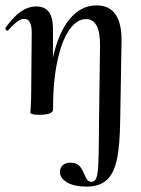

<svg xmlns="http://www.w3.org/2000/svg" viewBox="-26 -419 524 714"><path d="M426 -267 421 26Q420 122 408.5 175Q397 228 370 251.5Q343 275 295 275Q251 275 224 259.5Q197 244 197 221Q197 204 208 195Q219 186 235 186Q258 186 268.5 197Q279 208 287 228Q294 244 299 250.5Q304 257 315 257Q327 257 332.5 242Q338 227 339.5 194.5Q341 162 342 77V51L346 -248Q347 -348 294 -348Q260 -348 232 -308.5Q204 -269 187.5 -192.5Q171 -116 171 -10Q171 -2 158 3Q145 8 121 8Q91 8 87 1Q87 -3 88.5 -26Q90 -49 90 -74L92 -297Q92 -349 64 -349Q42 -349 5 -307Q3 -305 1 -305Q-2 -305 -4.5 -308.5Q-7 -312 -6 -315Q24 -357 51.5 -376Q79 -395 109 -395Q141 -395 156 -374Q171 -353 171 -312V-205Q191 -297 233 -348Q275 -399 333 -399Q427 -399 426 -267Z"/></svg>

Font: Cormorant Upright SemiBold
Style: Regular
Weight: 600
Designer: Christian Thalmann (Catharsis Fonts)
Foundry: Catharsis Fonts
Version: Version 3.302